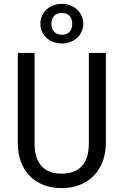

<svg xmlns="http://www.w3.org/2000/svg" viewBox="-20 -963 640 994"><path d="M300 -943C235 -943 189 -897 189 -840C189 -783 235 -738 300 -738C365 -738 411 -783 411 -840C411 -897 365 -943 300 -943ZM300 -896C334 -896 354 -875 354 -840C354 -804 334 -783 300 -783C267 -783 246 -804 246 -840C246 -875 267 -896 300 -896ZM528 -689H440V-220C440 -115 389 -64 299 -64C210 -64 159 -115 159 -220V-689H72V-223C72 -84 157 11 299 11C438 11 528 -83 528 -223Z"/></svg>

Font: FiraMono Nerd Font
Style: Regular
Weight: 400
Designer: Carrois Corporate & Edenspiekermann AG
Foundry: Carrois Corporate GbR & Edenspiekermann AG
Version: Version 003.206;Nerd Fonts 3.3.0